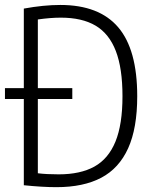

<svg xmlns="http://www.w3.org/2000/svg" viewBox="-22 -768 633 794"><path d="M545.5 -370Q545.5 -238 508 -155Q470.5 -72 396.8 -33Q323 6 211.5 6Q153.5 6 76.5 -2V-358.5H-1.5V-403.5H76.5V-732.5Q158.5 -747.5 227.5 -747.5Q388 -747.5 466.8 -655.2Q545.5 -563 545.5 -370ZM484.5 -370Q484.5 -485.5 457 -557Q429.5 -628.5 373.5 -661.8Q317.5 -695 229.5 -695Q187 -695 134.5 -687.5V-403.5H277V-358.5H134.5V-51.5Q170 -47 220.5 -47Q310.5 -47 368.5 -79.2Q426.5 -111.5 455.5 -182.5Q484.5 -253.5 484.5 -370Z"/></svg>

Font: Encode Sans Condensed Light
Style: Regular
Weight: 300
Width: 3
Designer: Multiple Designers
Foundry: Impallari Type
Version: Version 2.000